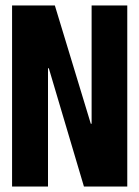

<svg xmlns="http://www.w3.org/2000/svg" viewBox="-20 -680 507 700"><path d="M24 0V-660H180L311 -229H314V-660H444V0H286L158 -431H155V0Z"/></svg>

Font: Bricolage Grotesque 48pt Condensed Bricolage Grotesque 48pt Condensed Regular
Style: Bold
Weight: 700
Width: 3
Designer: Mathieu Triay
Foundry: Atelier Triay
Version: Version 1.000; ttfautohint (v1.8.4.7-5d5b);gftools[0.9.32]